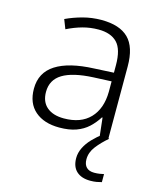

<svg xmlns="http://www.w3.org/2000/svg" viewBox="-114 -622 763 921"><g transform="rotate(15 268.0 -161.5)"><path d="M276 -541Q366 -541 410 -497.5Q454 -454 454 -358V0H411L401 -90H398Q379 -60 354.5 -37.5Q330 -15 295.5 -2.5Q261 10 212 10Q136 10 91.5 -28.5Q47 -67 47 -139Q47 -219 112 -260.5Q177 -302 301 -307L398 -312V-349Q398 -428 366.5 -460.5Q335 -493 274 -493Q233 -493 195 -482.5Q157 -472 119 -453L101 -499Q139 -517 183.5 -529Q228 -541 276 -541ZM308 -265Q207 -260 157 -229.5Q107 -199 107 -139Q107 -90 137.5 -64Q168 -38 222 -38Q306 -38 351.5 -85.5Q397 -133 398 -217V-269ZM378 123Q378 149 391.5 162.5Q405 176 430 176Q445 176 457.5 174Q470 172 478 170V210Q467 213 453.5 215.5Q440 218 422 218Q378 218 353.5 195.5Q329 173 329 130Q329 104 341.5 78.5Q354 53 376 30Q398 7 425 -13L458 0Q424 29 401 59Q378 89 378 123Z"/></g></svg>

Font: Noto Sans Cham Light
Style: Regular
Weight: 300
Version: Version 2.002